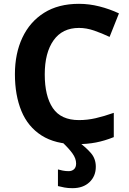

<svg xmlns="http://www.w3.org/2000/svg" viewBox="-20 -744 677 1004"><path d="M393 -598Q306 -598 260 -533Q214 -468 214 -355Q214 -241 256.5 -178.5Q299 -116 393 -116Q437 -116 480.5 -126Q524 -136 575 -154V-27Q528 -8 482 1Q436 10 379 10Q269 10 197.5 -35.5Q126 -81 92 -163.5Q58 -246 58 -356Q58 -464 97 -547Q136 -630 210.5 -677Q285 -724 393 -724Q446 -724 499.5 -710.5Q553 -697 602 -674L553 -551Q513 -570 472.5 -584Q432 -598 393 -598ZM378 111Q378 85 359 58.5Q340 32 306 0H393Q430 27 455.5 56.5Q481 86 481 128Q481 177 448 208.5Q415 240 359 240Q335 240 317 236.5Q299 233 283 229V142Q293 145 308 148Q323 151 339 151Q356 151 367 141Q378 131 378 111Z"/></svg>

Font: Noto Sans IKEA
Style: Bold
Weight: 600
Designer: Monotype Design Team
Foundry: Monotype Imaging Inc.
Version: Version 2.001